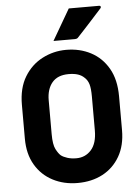

<svg xmlns="http://www.w3.org/2000/svg" viewBox="-63 -995 775 1063"><g transform="rotate(-5 325.0 -463.5)"><path d="M325 -720Q401 -720 462 -688Q523 -656 559 -593.5Q595 -531 595 -438V-250Q595 -165 560 -104.5Q525 -44 464.5 -12Q404 20 325 20Q249 20 187.5 -12Q126 -44 90.5 -104.5Q55 -165 55 -250V-438Q55 -531 93 -593.5Q131 -656 193 -688Q255 -720 325 -720ZM205 -262Q205 -204 218.5 -178Q232 -152 245 -141Q258 -131 280 -124Q302 -117 330 -117Q380 -117 412.5 -153.5Q445 -190 445 -262V-450Q445 -495 438 -518.5Q431 -542 414 -557Q400 -571 379 -578Q358 -585 327 -585Q266 -585 235.5 -548.5Q205 -512 205 -450ZM360 -947H529Q535 -947 537 -942.5Q539 -938 535 -933Q516 -912 501.5 -896Q487 -880 473 -864.5Q459 -849 441 -829.5Q423 -810 396 -781Q390 -775 380 -775H260Q286 -821 310 -861Q334 -901 360 -947Z"/></g></svg>

Font: Recursive Sn Lnr St XBd
Style: Regular
Weight: 800
Version: Version 1.079;hotconv 1.0.112;makeotfexe 2.5.65598; ttfautoh